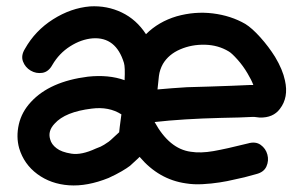

<svg xmlns="http://www.w3.org/2000/svg" viewBox="-20 -573 946 601"><path d="M562 1Q586 5 614 3.5Q642 2 667.5 -2Q693 -6 709 -10L745 -18Q757 -21 782 -28Q806 -34 814 -52Q822 -70 817 -89Q812 -108 796 -119.5Q780 -131 756 -124Q688 -107 648 -100Q608 -93 577 -98Q510 -107 464 -191Q552 -201 673 -204Q735 -205 770 -207H776Q788 -206 793 -205Q835 -204 856 -232Q884 -268 872 -321Q865 -355 841 -395Q821 -427 795 -456Q769 -485 748 -498Q703 -524 646.5 -531Q590 -538 533 -522Q476 -505 437 -466Q407 -512 361 -534Q315 -556 262 -553Q202 -548 146 -512.5Q90 -477 58 -420Q45 -399 52 -380.5Q59 -362 76 -352Q93 -342 112.5 -345Q132 -348 144 -370Q165 -406 199.5 -428Q234 -450 270 -453Q343 -458 368 -376Q372 -363 370 -322Q320 -340 255 -333Q136 -318 77 -254Q48 -223 39 -184Q30 -145 40 -109Q55 -59 97 -28Q139 3 196 7Q253 11 320 -16Q344 -27 361 -37Q378 -47 387 -54L412 -77L417 -82Q477 -11 562 1ZM280 -108Q235 -87 203.5 -92Q172 -97 157 -109Q141 -121 137 -137Q129 -163 151 -186Q184 -223 267 -233Q321 -240 360 -215Q353 -163 353 -159L341 -148Q335 -142 327 -135Q319 -128 315 -126L306 -120Q300 -117 295 -114L280 -108ZM473 -293Q475 -316 477.5 -335.5Q480 -355 490 -373Q508 -403 544 -418.5Q580 -434 621.5 -433Q663 -432 696 -412Q705 -407 723 -387Q741 -367 755 -343Q767 -323 773 -307H764Q740 -306 705.5 -304.5Q671 -303 634 -302Q597 -301 565 -300Q516 -297 473 -293Z"/></svg>

Font: Balsamiq Sans
Style: Regular
Weight: 400
Designer: Michael Angeles
Foundry: Balsamiq SRL
Version: Version 1.020; ttfautohint (v1.8.4.7-5d5b);gftools[0.9.26]